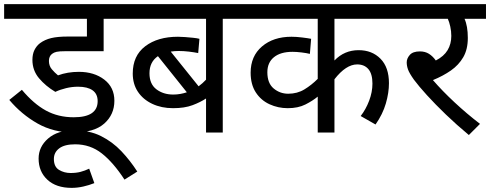

<svg xmlns="http://www.w3.org/2000/svg" viewBox="-20 -642 2374 930"><path d="M358 -222Q329 -222 300 -215Q271 -208 248 -197Q201 -225 169 -263Q137 -301 137 -352Q137 -380 147 -400Q157 -420 174 -433Q197 -450 228 -457.5Q259 -465 308 -465H401V-551H0V-622H592V-551H482V-394H298Q267 -394 254 -391Q241 -388 232 -381Q217 -369 217 -347Q217 -323 231 -306.5Q245 -290 261 -277Q307 -294 362 -294Q436 -294 485 -256.5Q534 -219 534 -154Q534 -87 485 -43.5Q436 0 337 0Q239 0 161.5 -44Q84 -88 25 -158L86 -207Q143 -139 202.5 -106.5Q262 -74 337 -74Q453 -74 453 -152Q453 -187 428.5 -204.5Q404 -222 358 -222Z M437 245Q412 255 383.5 261.5Q355 268 327 268Q252 268 209.5 228.5Q167 189 167 126Q167 69 213 29Q259 -11 338 -11Q413 -11 469 17Q525 45 568 90.5Q611 136 645 189L583 228Q529 145 473 101Q417 57 344 57Q293 57 267 76.5Q241 96 241 128Q241 166 266 181Q291 196 322 196Q349 196 370 190.5Q391 185 412 175Z M1162 -551H1059V0H978V-165Q951 -147 912.5 -132.5Q874 -118 818 -118Q762 -118 717.5 -139Q673 -160 648 -197.5Q623 -235 623 -286Q623 -372 683.5 -418Q744 -464 842 -464Q856 -464 876 -462.5Q896 -461 915.5 -459Q935 -457 946 -454L940 -385Q920 -389 895 -392Q870 -395 845 -395Q825 -395 807 -392L942 -224Q961 -238 978 -256V-551H577V-622H1162ZM704 -287Q704 -235 737.5 -209.5Q771 -184 819 -184Q837 -184 853.5 -187Q870 -190 885 -195L745 -370Q704 -342 704 -287Z M1925 -551H1600V-349Q1648 -399 1717 -399Q1782 -399 1823 -357.5Q1864 -316 1864 -239Q1864 -193 1849 -141Q1834 -89 1799 -39L1727 -80Q1752 -112 1768 -154Q1784 -196 1784 -237Q1784 -284 1764.5 -307Q1745 -330 1710 -330Q1656 -330 1600 -258V0H1519V-174Q1495 -154 1459.5 -136Q1424 -118 1374 -118Q1327 -118 1285.5 -137Q1244 -156 1219 -194.5Q1194 -233 1194 -290Q1194 -370 1249 -417Q1304 -464 1392 -464Q1415 -464 1443.5 -460.5Q1472 -457 1487 -454L1481 -381Q1465 -385 1440.5 -388Q1416 -391 1397 -391Q1339 -391 1307 -365Q1275 -339 1275 -292Q1275 -239 1305.5 -213.5Q1336 -188 1376 -188Q1420 -188 1454.5 -209Q1489 -230 1519 -260V-551H1148V-622H1925Z M2305 -42 2251 12Q2192 -37 2140 -87Q2088 -137 2048 -181Q2008 -225 1985 -256Q1963 -287 1956.5 -305Q1950 -323 1950 -340Q1950 -359 1965 -376Q1980 -393 2014 -393Q2039 -393 2057.5 -381.5Q2076 -370 2091 -349Q2130 -369 2148 -399Q2166 -429 2166 -468Q2166 -491 2161 -513.5Q2156 -536 2149 -551H1910V-622H2334V-551H2230Q2246 -516 2246 -458Q2246 -403 2224 -365Q2202 -327 2164 -300.5Q2126 -274 2077 -254Q2122 -202 2181.5 -146.5Q2241 -91 2305 -42Z"/></svg>

Font: RS Noto Sans
Style: Regular
Weight: 400
Designer: Monotype Design Team
Foundry: Monotype Imaging Inc.
Version: Version 3.10